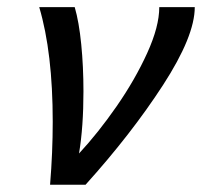

<svg xmlns="http://www.w3.org/2000/svg" viewBox="-20 -508 556 528"><path d="M215.3 0H117.7Q125 -89.4 125 -172.9Q125 -363.3 87.9 -488.3H185.5Q197.3 -447.8 203.4 -386.2Q209.5 -324.7 209.5 -256.8Q209.5 -158.7 197.3 -85.9Q250 -142.6 300.8 -215.8Q351.6 -289.1 384.8 -362.1Q418 -435.1 418 -488.3H515.6Q515.6 -408.7 428.2 -273.9Q340.8 -139.2 215.3 0Z"/></svg>

Font: Lesson One
Style: Italic
Weight: 400
Italic angle: -14°
Designer: But Ko, Victor Gaultney, Annie Olsen, Julie Remington, Don Collingsworth, Eric Hays, Becca Hirsbrunner
Version: Version 1.100